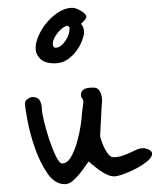

<svg xmlns="http://www.w3.org/2000/svg" viewBox="-20 -559 409 491"><path d="M369 -166Q369 -157 357 -147Q345 -137 329 -128.5Q313 -120 296.5 -114Q280 -108 272 -108Q263 -108 252.5 -113Q242 -118 232.5 -125Q223 -132 216 -138Q209 -144 207 -146Q204 -143 198 -134Q192 -125 183.5 -114.5Q175 -104 165.5 -96Q156 -88 146 -88Q120 -88 101 -116Q82 -144 69.5 -180Q57 -216 50.5 -249.5Q44 -283 44 -295Q44 -302 51.5 -306.5Q59 -311 63 -311Q77 -311 82 -301.5Q87 -292 87 -281Q87 -272 92.5 -249Q98 -226 106 -202Q114 -178 123 -159.5Q132 -141 139 -141Q152 -141 161.5 -157.5Q171 -174 177 -195.5Q183 -217 186 -236.5Q189 -256 189 -262Q189 -263 189.5 -268.5Q190 -274 191 -280Q192 -286 192.5 -291Q193 -296 193 -298Q193 -305 190 -307.5Q187 -310 187 -318Q187 -324 193 -329.5Q199 -335 219 -335Q227 -335 231.5 -330.5Q236 -326 238 -320Q240 -314 240.5 -308.5Q241 -303 241 -301Q241 -300 240 -287Q239 -274 238.5 -258.5Q238 -243 237 -229Q236 -215 236 -212Q236 -209 239 -200Q242 -191 246.5 -181.5Q251 -172 257 -164.5Q263 -157 270 -157Q282 -157 292.5 -160.5Q303 -164 312.5 -168.5Q322 -173 330 -176.5Q338 -180 345 -180Q354 -180 361.5 -176Q369 -172 369 -166ZM187 -498Q195 -490 195 -476Q195 -469 190 -455.5Q185 -442 175.5 -429Q166 -416 152 -406.5Q138 -397 120 -397Q94 -397 82.5 -409Q71 -421 71 -435Q71 -451 79.5 -469.5Q88 -488 101.5 -503.5Q115 -519 131.5 -529Q148 -539 165 -539Q174 -539 187.5 -531Q201 -523 201 -515Q201 -514 197 -508.5Q193 -503 187 -498ZM155 -492Q154 -492 153.5 -492.5Q153 -493 152 -493Q148 -493 141.5 -488.5Q135 -484 129 -477Q123 -470 119 -462Q115 -454 115 -448Q115 -437 122 -437Q130 -437 136.5 -442.5Q143 -448 148 -455.5Q153 -463 155.5 -471.5Q158 -480 158 -486Q158 -490 155 -492Z"/></svg>

Font: Reenie Beanie
Style: Regular
Weight: 500
Designer: James Grieshaber
Foundry: James Grieshaber
Version: Version 1.000